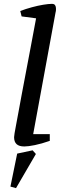

<svg xmlns="http://www.w3.org/2000/svg" viewBox="-20 -750 336 995"><path d="M106 9Q79 9 66 -3Q53 -15 53 -39Q53 -43 55.5 -59.5Q58 -76 63.5 -103.5Q69 -131 76 -170.5Q83 -210 92.5 -260Q102 -310 113.5 -371Q125 -432 138.5 -503Q152 -574 167 -655L92 -665L85 -693Q114 -704 145.5 -712.5Q177 -721 204.5 -725.5Q232 -730 249 -730Q261 -730 265.5 -723Q270 -716 270 -707Q270 -704 270 -698.5Q270 -693 268 -686L152 -55H238V-20Q195 -5 160.5 2Q126 9 106 9ZM63 225 34 217 69 46 149 29 166 48Z"/></svg>

Font: Manuale Medium
Style: Italic
Weight: 500
Italic angle: -11°
Version: Version 1.002